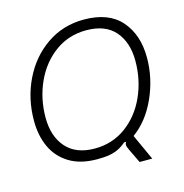

<svg xmlns="http://www.w3.org/2000/svg" viewBox="-122 -886 1043 1086"><g transform="rotate(-15 399.5 -343.0)"><path d="M523 6Q512 -16 512 -27Q512 -36 518 -43H506Q479 -19 447 -6Q424 3 398 6.5Q372 10 335 10Q238 10 173 -29.5Q108 -69 76.5 -137Q45 -205 45 -292Q45 -422 98.5 -532Q152 -642 247.5 -707.5Q343 -773 465 -773Q610 -773 682.5 -690Q755 -607 755 -473Q755 -353 704.5 -240Q654 -127 567 -64L636 87H562ZM687 -472Q687 -581 630.5 -646Q574 -711 462 -711Q359 -711 279.5 -653Q200 -595 156.5 -499Q113 -403 113 -293Q113 -183 170.5 -117.5Q228 -52 338 -52Q441 -52 520.5 -110Q600 -168 643.5 -264.5Q687 -361 687 -472Z"/></g></svg>

Font: Open Sauce Sans Light Italic
Style: Regular
Weight: 300
Italic angle: -10°
Designer: Alfredo Marco Pradil
Foundry: Creative Sauce Fz LLC
Version: Version 1.477